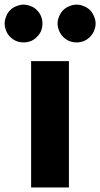

<svg xmlns="http://www.w3.org/2000/svg" viewBox="-77 -823 439 843"><path d="M59.6 0Q101.6 0 225.6 0Q225.6 -138.7 225.6 -554.7Q184.6 -554.7 59.6 -554.7Q59.6 -520.5 59.6 -416Q59.6 -311.5 59.6 0ZM85 -661.1Q74.2 -649.4 58.6 -642.6Q42 -636.7 26.4 -636.7Q10.7 -636.7 -4.9 -642.6Q-21.5 -649.4 -32.2 -661.1Q-43.9 -671.9 -49.8 -687.5Q-56.6 -704.1 -56.6 -719.7Q-56.6 -735.4 -49.8 -751Q-43.9 -767.6 -32.2 -778.3Q-21.5 -790 -4.9 -795.9Q10.7 -802.7 26.4 -802.7Q42 -802.7 58.6 -795.9Q74.2 -790 85 -778.3Q96.7 -767.6 103.5 -751Q109.4 -735.4 109.4 -719.7Q109.4 -704.1 103.5 -687.5Q96.7 -671.9 85 -661.1ZM318.4 -661.1Q306.6 -649.4 291 -642.6Q275.4 -636.7 259.8 -636.7Q243.2 -636.7 227.5 -642.6Q211.9 -649.4 200.2 -661.1Q189.5 -671.9 182.6 -687.5Q175.8 -704.1 175.8 -719.7Q175.8 -735.4 182.6 -751Q189.5 -767.6 200.2 -778.3Q211.9 -790 227.5 -795.9Q243.2 -802.7 259.8 -802.7Q275.4 -802.7 291 -795.9Q306.6 -790 318.4 -778.3Q329.1 -767.6 335.9 -751Q342.8 -735.4 342.8 -719.7Q342.8 -704.1 335.9 -687.5Q329.1 -671.9 318.4 -661.1Z"/></svg>

Font: Avakin
Style: Bold
Weight: 700
Designer: Herb Lubalin, Tom Carnase, Ed Benguiat, Adobe Type Staff
Version: Version 1.0